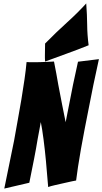

<svg xmlns="http://www.w3.org/2000/svg" viewBox="-20 -1095 597 1120"><path d="M5 5Q35 -139 62 -274Q72 -332 83.5 -394Q95 -456 105 -516.5Q115 -577 123 -632.5Q131 -688 135 -733Q148 -732 157 -732Q166 -732 178 -732Q192 -732 212 -732.5Q232 -733 252 -734Q272 -735 295 -736Q309 -666 320 -601Q331 -544 342.5 -484Q354 -424 363 -382Q367 -402 372 -428.5Q377 -455 383 -484Q389 -513 394.5 -542.5Q400 -572 406 -601Q420 -666 435 -735L557 -750Q523 -597 497 -460Q485 -401 473.5 -340.5Q462 -280 452 -224.5Q442 -169 435 -121.5Q428 -74 424 -42Q421 -42 400.5 -37.5Q380 -33 353.5 -27Q327 -21 300.5 -15Q274 -9 261 -4Q255 -84 248 -156Q245 -187 241.5 -219.5Q238 -252 234 -282Q230 -312 226 -338Q222 -364 218 -383Q215 -364 210 -339Q205 -314 200 -286Q195 -258 190 -227.5Q185 -197 179 -169Q166 -102 151 -29ZM243 -736Q242 -747 242 -756Q242 -765 242 -774Q242 -790 242.5 -806.5Q243 -823 243 -841Q311 -910 371 -964Q431 -1018 483 -1075Q488 -1008 488.5 -950Q489 -892 497 -831Q438 -807 370 -782.5Q302 -758 243 -736Z"/></svg>

Font: Bangers
Style: Regular
Weight: 400
Designer: vernon adams
Foundry: Vernon Adams
Version: Version 2.000